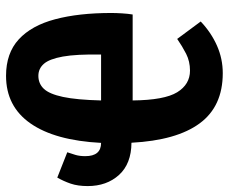

<svg xmlns="http://www.w3.org/2000/svg" viewBox="-88 -686 786 661"><g transform="rotate(-90 305.5 -356.0)"><path d="M-5.1 -447.7Q-5.1 -481.5 3.3 -506.2Q11.8 -530.8 24.1 -552.3L111.3 -517.9Q106.7 -504.6 102.3 -490Q97.9 -475.4 97.9 -455.9Q97.9 -401.5 143.6 -401.5Q151.8 -560 210.5 -644.4Q269.2 -728.7 374.4 -728.7Q452.3 -728.7 500 -684.9Q547.7 -641 569.2 -559.7Q590.8 -478.5 590.8 -366.2Q590.8 -349.7 589.5 -329Q588.2 -308.2 585.6 -292.8H289.7Q290.8 -183.6 317.9 -139.5Q345.1 -95.4 392.3 -95.4Q424.1 -95.4 450.3 -108.7Q476.4 -122.1 501.5 -139.5L561.5 -58.5Q523.6 -22.6 478.5 -2.6Q433.3 17.4 383.6 17.4Q269.2 17.4 210.8 -62.1Q152.3 -141.5 144.1 -296.9Q71.8 -297.4 33.3 -339.7Q-5.1 -382.1 -5.1 -447.7ZM374.4 -617.4Q347.7 -617.4 329.7 -598.5Q311.8 -579.5 301.8 -532.6Q291.8 -485.6 289.7 -401.5H447.7Q449.2 -486.2 440.8 -533.1Q432.3 -580 415.6 -598.7Q399 -617.4 374.4 -617.4Z"/></g></svg>

Font: FiraCode Nerd Font Mono
Style: Bold
Weight: 700
Monospace: yes
Designer: Carrois Corporate, Edenspiekermann AG, Nikita Prokopov
Foundry: Carrois Corporate, Edenspiekermann AG, Nikita Prokopov
Version: Version 6.002;Nerd Fonts 3.3.0